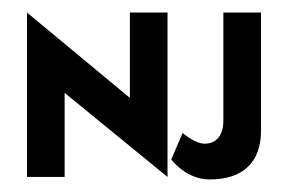

<svg xmlns="http://www.w3.org/2000/svg" viewBox="-20 -282 458 306"><path d="M23 0H83V-134L247 0V-262H187V-126L23 -262ZM396 -262H336V-90C336 -64 323 -53 306 -53C291 -53 271 -70 271 -70L253 -28C253 -28 276 4 314 4C367 4 396 -23 396 -74Z"/></svg>

Font: Hussar Tani
Style: Dwa
Weight: 700
Foundry: Cannot Into Space Fonts
Version: Version 0.92